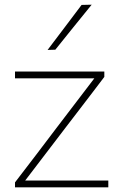

<svg xmlns="http://www.w3.org/2000/svg" viewBox="-20 -799 522 819"><path d="M44 0V-21Q90.5 -82 135.5 -140.5Q180 -199 218.5 -250L382.5 -465H44V-494H425V-471Q404 -443.5 376 -406.5Q347.5 -369.5 317.5 -330Q287 -290.5 260 -255L87.5 -29H442V0ZM183 -586Q219.5 -634 256 -682.5Q292.5 -731 328 -778L371 -779Q331.5 -730.5 293 -682.8Q254.5 -635 216 -587Z"/></svg>

Font: Heraclito Thin
Style: Regular
Weight: 100
Designer: Kostas Bartsokas (font) & Cristiano Sobral (main changes)
Foundry: Kostas Bartsokas (font) & Cristiano Sobral (main changes)
Version: Version 1.00;July 8, 2020;FontCreator 13.0.0.2655 64-bit